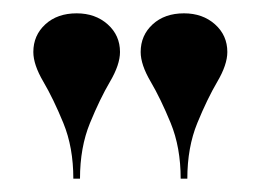

<svg xmlns="http://www.w3.org/2000/svg" viewBox="-20 -784 392 288"><path d="M251 -516Q251 -563 236 -599.5Q221 -636 206 -661.5Q191 -687 191 -706Q191 -731 209 -747.5Q227 -764 256 -764Q284 -764 302.5 -747.5Q321 -731 321 -706Q321 -687 306 -661.5Q291 -636 276 -599.5Q261 -563 261 -516ZM90 -516Q90 -563 75 -599.5Q60 -636 45 -661.5Q30 -687 30 -706Q30 -731 48 -747.5Q66 -764 95 -764Q123 -764 141.5 -747.5Q160 -731 160 -706Q160 -687 145 -661.5Q130 -636 115 -599.5Q100 -563 100 -516Z"/></svg>

Font: Gloock
Style: Regular
Weight: 400
Designer: Duarte Pinto
Foundry: Duarte Pinto
Version: Version 1.000